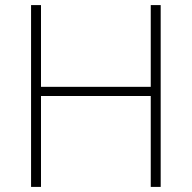

<svg xmlns="http://www.w3.org/2000/svg" viewBox="-20 -734 753 754"><path d="M611 0V-714H572V-393H141V-714H102V0H141V-357H572V0Z"/></svg>

Font: Noto Sans Cherokee ExtraLight
Style: Regular
Weight: 200
Designer: Monotype Design Team
Foundry: Monotype Imaging Inc.
Version: Version 2.001